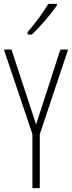

<svg xmlns="http://www.w3.org/2000/svg" viewBox="-20 -969 371 989"><path d="M273 -941V-949H229C198 -898 166 -856 122 -803V-791H144C184 -828 241 -894 273 -941ZM166 -328 39 -714H0L147 -278V0H185V-278L331 -714H291Z"/></svg>

Font: Noto Sans Hebrew ExtraCondensed ExtraLight
Style: Regular
Weight: 200
Width: 2
Designer: Monotype Design Team
Foundry: Monotype Imaging Inc.
Version: Version 2.004